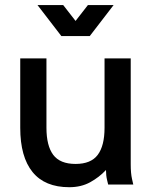

<svg xmlns="http://www.w3.org/2000/svg" viewBox="-20 -743 608 773"><path d="M167 -507.8V-228.5Q167 -156.2 194.3 -119.6Q221.7 -83 284.2 -83Q346.2 -83 373.5 -119.6Q400.9 -156.2 400.9 -228.5V-507.8H506.3V-82Q506.3 -44.9 511.5 -22.5Q516.6 0 516.6 0H415.5Q415.5 0 411.1 -18.3Q406.7 -36.6 406.7 -58.6Q379.4 -29.3 343 -9.3Q306.6 10.7 258.8 10.7Q160.6 10.7 111.1 -50.3Q61.5 -111.3 61.5 -228.5V-507.8ZM234.4 -722.7 284.2 -658.7 334 -722.7H437.5L341.3 -597.7H227.1L130.9 -722.7Z"/></svg>

Font: Giphurs Medium
Style: Regular
Weight: 500
Version: Version 0.920; ttfautohint (v1.8.4.7-5d5b)